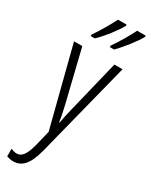

<svg xmlns="http://www.w3.org/2000/svg" viewBox="-255 -815 866 1104"><g transform="rotate(30 177.5 -262.5)"><path d="M355 -766H298C283 -734 240 -659 209 -616V-606H237C275 -643 336 -721 355 -758ZM228 -766H171C154 -732 115 -662 82 -616V-606H109C152 -646 208 -720 228 -758ZM14 -532 148 -8 123 94C103 170 81 192 49 192C38 192 24 188 12 183V233C27 238 40 241 55 241C112 241 149 202 175 103L336 -532H282L198 -188C189 -154 183 -124 176 -85H173C169 -113 165 -136 153 -187L69 -532Z"/></g></svg>

Font: Noto Sans UI Condensed Light
Style: Regular
Weight: 300
Width: 3
Designer: Monotype Design Team
Foundry: Monotype Imaging Inc.
Version: Version 1.901